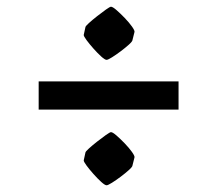

<svg xmlns="http://www.w3.org/2000/svg" viewBox="-20 -536 646 571"><path d="M234 -455Q234 -458 244.5 -467.5Q255 -477 269 -488Q283 -499 295 -507.5Q307 -516 310 -516Q315 -516 326.5 -506Q338 -496 351 -482.5Q364 -469 372.5 -457Q381 -445 380 -441L374 -417Q374 -413 363.5 -403.5Q353 -394 339 -383.5Q325 -373 313 -365.5Q301 -358 297 -358Q292 -358 281 -368Q270 -378 258 -391.5Q246 -405 237.5 -416.5Q229 -428 229 -432ZM95 -210V-294H511V-210ZM234 -82Q234 -85 244.5 -94.5Q255 -104 269 -115Q283 -126 295 -134.5Q307 -143 310 -143Q315 -143 326.5 -133Q338 -123 351 -109.5Q364 -96 372.5 -84Q381 -72 380 -68L374 -44Q374 -40 363.5 -30.5Q353 -21 339 -10.5Q325 0 313 7.5Q301 15 297 15Q292 15 281 5Q270 -5 258 -18.5Q246 -32 237.5 -43.5Q229 -55 229 -59Z"/></svg>

Font: Grenze Gotisch
Style: Bold
Weight: 700
Designer: Renata Polastri
Foundry: Omnibus-Type
Version: Version 1.001